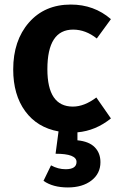

<svg xmlns="http://www.w3.org/2000/svg" viewBox="-20 -566 518 843"><path d="M403 -138 467 -46Q400 8 320 15V50Q371 55 396 80.5Q421 106 421 146Q421 196 381.5 226.5Q342 257 278 257Q212 257 171 228L204 160Q235 177 268 177Q316 177 316 145Q316 109 224 109L237 11Q143 -6 90.5 -78Q38 -150 38 -261Q38 -388 107 -467Q176 -546 291 -546Q393 -546 467 -482L405 -397Q356 -436 301 -436Q188 -436 188 -262Q188 -98 300 -98Q350 -98 403 -138Z"/></svg>

Font: FiraSans
Style: Regular
Weight: 600
Designer: Carrois Corporate & Edenspiekermann AG
Foundry: Carrois Corporate GbR & Edenspiekermann AG
Version: Version 3.106;PS 003.106;hotconv 1.0.70;makeotf.lib2.5.58329